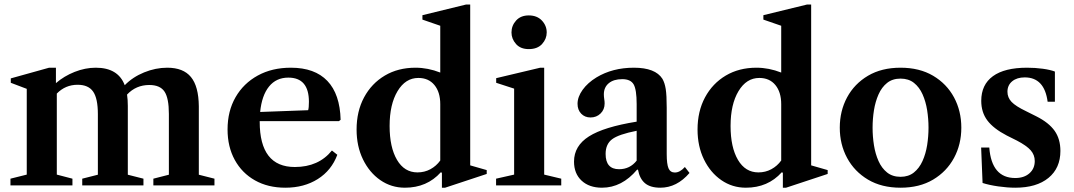

<svg xmlns="http://www.w3.org/2000/svg" viewBox="-20 -842 4878 872"><path d="M27.5 0V-30.5L101.5 -49V-438.5L29 -466V-486L203 -534.5H234V-464.5Q271 -496.5 319 -515.5Q367 -534.5 415 -534.5Q516.5 -534.5 546.5 -455Q582.5 -492 634.5 -513.2Q686.5 -534.5 739.5 -534.5Q812.5 -534.5 847.2 -492.2Q882 -450 883 -359.5V-48.5L954 -30.5V0H676.5V-30.5L747 -48.5V-324.5Q747 -396.5 727 -426.2Q707 -456 658 -456Q598 -456 557 -412.5Q560.5 -389 560.5 -361V-48.5L631.5 -30.5V0H353.5V-30.5L424.5 -48.5V-323.5Q424.5 -395 403 -426Q381.5 -457 332.5 -457Q277 -457 238 -417V-49L309 -30.5V0Z M1276 10.5Q1197 10.5 1138 -22.8Q1079 -56 1046.2 -115.8Q1013.5 -175.5 1013.5 -254Q1013.5 -337.5 1049.8 -400.5Q1086 -463.5 1150.8 -499Q1215.5 -534.5 1301 -534.5Q1409.5 -534.5 1466.8 -474.5Q1524 -414.5 1527 -298L1519.5 -292H1159.5V-289Q1159.5 -83.5 1319 -83.5Q1427 -83.5 1487.5 -158.5L1512 -139Q1485.5 -68 1423.2 -28.8Q1361 10.5 1276 10.5ZM1289.5 -489.5Q1234.5 -489.5 1201.8 -449Q1169 -408.5 1161.5 -333.5L1379.5 -341.5Q1383 -352.5 1383 -379.5Q1383 -489.5 1289.5 -489.5Z M1819 10.5Q1757 10.5 1707.2 -24Q1657.5 -58.5 1628.5 -118.2Q1599.5 -178 1599.5 -253.5Q1599.5 -336.5 1633.5 -399.8Q1667.5 -463 1727.8 -498.8Q1788 -534.5 1867 -534.5Q1923.5 -534.5 1979.5 -512.5V-725L1898.5 -753V-773L2097 -821.5H2115.5V-91L2190.5 -69.5V-52L2001.5 10.5H1987V-57.5L1982 -59.5Q1919 10.5 1819 10.5ZM1876 -59Q1908 -59 1934.8 -73.5Q1961.5 -88 1979.5 -113V-369Q1979.5 -423.5 1953 -455.8Q1926.5 -488 1880 -488Q1821.5 -488 1785.5 -428Q1749.5 -368 1749.5 -270Q1749.5 -173 1783 -116Q1816.5 -59 1876 -59Z M2381.5 -619Q2344 -619 2323.5 -642.2Q2303 -665.5 2303 -694.5Q2303 -725.5 2324 -748.8Q2345 -772 2381.5 -772Q2419 -772 2441 -748.8Q2463 -725.5 2463 -694.5Q2463 -665.5 2442 -642.2Q2421 -619 2381.5 -619ZM2233 0V-30.5L2315 -49V-439.5L2233.5 -466V-487L2433.5 -534.5H2451.5V-49L2529 -30.5V0Z M2714 10.5Q2656 10.5 2621.5 -21.5Q2587 -53.5 2587 -108Q2587 -179.5 2654.8 -222.5Q2722.5 -265.5 2871.5 -289.5V-369Q2871.5 -435 2857.8 -458.8Q2844 -482.5 2806 -482.5Q2767 -482.5 2744.8 -464Q2722.5 -445.5 2722.5 -413.5Q2722.5 -403 2724.2 -392.5Q2726 -382 2726 -372Q2726 -344.5 2707.5 -326.5Q2689 -308.5 2662 -308.5Q2636 -308.5 2619.5 -325.8Q2603 -343 2603 -370.5Q2603 -402 2626 -434Q2649 -466 2689 -490.5Q2762 -534.5 2859 -534.5Q2956.5 -534.5 2988.5 -484Q2999 -466 3003.5 -437.8Q3008 -409.5 3008 -352.5V-142Q3008 -96.5 3016.2 -77.5Q3024.5 -58.5 3045 -58.5Q3068 -58.5 3090.5 -83.5L3111.5 -56.5Q3054 10.5 2979 10.5Q2933.5 10.5 2909.2 -10Q2885 -30.5 2877.5 -71.5H2873.5Q2804.5 10.5 2714 10.5ZM2791.5 -73.5Q2841 -73.5 2871.5 -112.5V-248Q2790 -232 2760.2 -209.8Q2730.5 -187.5 2730.5 -143Q2730.5 -73.5 2791.5 -73.5Z M3367.5 10.5Q3305.5 10.5 3255.8 -24Q3206 -58.5 3177 -118.2Q3148 -178 3148 -253.5Q3148 -336.5 3182 -399.8Q3216 -463 3276.2 -498.8Q3336.5 -534.5 3415.5 -534.5Q3472 -534.5 3528 -512.5V-725L3447 -753V-773L3645.5 -821.5H3664V-91L3739 -69.5V-52L3550 10.5H3535.5V-57.5L3530.5 -59.5Q3467.5 10.5 3367.5 10.5ZM3424.5 -59Q3456.5 -59 3483.2 -73.5Q3510 -88 3528 -113V-369Q3528 -423.5 3501.5 -455.8Q3475 -488 3428.5 -488Q3370 -488 3334 -428Q3298 -368 3298 -270Q3298 -173 3331.5 -116Q3365 -59 3424.5 -59Z M4070 10.5Q3984 10.5 3922.2 -26.2Q3860.5 -63 3827.2 -124.8Q3794 -186.5 3794 -262Q3794 -338 3827.2 -399.8Q3860.5 -461.5 3922.2 -498Q3984 -534.5 4070 -534.5Q4156 -534.5 4217.8 -498Q4279.5 -461.5 4312.8 -399.8Q4346 -338 4346 -262Q4346 -186.5 4312.8 -124.8Q4279.5 -63 4217.8 -26.2Q4156 10.5 4070 10.5ZM4070 -39Q4106 -39 4130.5 -58.5Q4155 -78 4169.8 -110.8Q4184.5 -143.5 4190.8 -183Q4197 -222.5 4197 -262.5Q4197 -302 4190.8 -341.5Q4184.5 -381 4170 -413.5Q4155.5 -446 4131 -465.5Q4106.5 -485 4070 -485Q4033.5 -485 4009 -465.5Q3984.5 -446 3970 -413.2Q3955.5 -380.5 3949.2 -341.2Q3943 -302 3943 -262Q3943 -222 3949.2 -182.5Q3955.5 -143 3970 -110.5Q3984.5 -78 4009 -58.5Q4033.5 -39 4070 -39Z M4591 10.5Q4555 10.5 4513.5 4.5Q4472 -1.5 4442.5 -11L4436 -172H4473Q4483.5 -33.5 4591 -33.5Q4631 -33.5 4655.2 -54.8Q4679.5 -76 4679.5 -110.5Q4679.5 -138.5 4661 -159.5Q4642.5 -180.5 4598.5 -203.5L4552.5 -226.5Q4492 -258 4464.2 -295Q4436.5 -332 4436.5 -384Q4436.5 -457.5 4489.5 -496Q4542.5 -534.5 4644.5 -534.5Q4681.5 -534.5 4716 -529.8Q4750.5 -525 4771 -517V-380H4738Q4723.5 -490.5 4634 -490.5Q4598.5 -490.5 4577 -472.8Q4555.5 -455 4555.5 -425.5Q4555.5 -399 4574.2 -379.2Q4593 -359.5 4640 -337L4687 -313.5Q4743.5 -285 4769.8 -247.8Q4796 -210.5 4796 -156.5Q4796 -78.5 4741.8 -34Q4687.5 10.5 4591 10.5Z"/></svg>

Font: Libre Caslon Text SemiBold
Style: Regular
Weight: 600
Designer: Pablo Impallari, Rodrigo Fuenzalida, Katja Schimmel
Foundry: Pablo Impallari, Rodrigo Fuenzalida
Version: Version 2.000